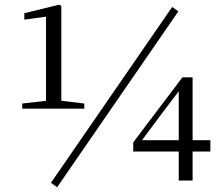

<svg xmlns="http://www.w3.org/2000/svg" viewBox="-20 -757 931 805"><path d="M73.2 -301.3V-322.9L178.1 -334.9H234.1L333.4 -322.9V-301.3ZM172.9 -301.3V-686.9L82 -674.7V-701.6L228.3 -737.5L237.1 -731.5V-301.3ZM729.4 0V-139.2V-154.3V-383.4H722.4L754.9 -407.9L659.3 -282.1L565.2 -155.5L569.9 -181.2V-169.2H862V-121.6H538.6V-160.1L744.9 -432.9H787.5V0ZM219.6 27.9 193.5 9.6 701.8 -727.7 727.9 -709.4Z"/></svg>

Font: Noto Serif SC
Style: Regular
Weight: 200
Designer: Ryoko NISHIZUKA 西塚涼子 (kana & ideographs); Frank Grießhammer (Latin, Greek & Cyrillic); Wenlong ZHANG 张文龙 (bopomofo); San
Foundry: Adobe
Version: Version 2.001;hotconv 1.1.0;makeotfexe 2.6.0